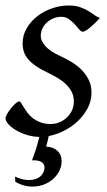

<svg xmlns="http://www.w3.org/2000/svg" viewBox="-22 -477 389 697"><path d="M340.8 -412.1Q331.1 -400.9 321.5 -391.8Q312 -382.8 303.7 -376Q295.4 -369.1 288.8 -365.5Q282.2 -361.8 278.8 -361.8Q272.5 -361.8 265.4 -370.4Q258.3 -378.9 249.3 -388.9Q240.2 -398.9 228.3 -407.5Q216.3 -416 200.2 -416Q186.5 -416 173.3 -410.9Q160.2 -405.8 149.7 -396.7Q139.2 -387.7 132.6 -374.8Q126 -361.8 126 -346.2Q126 -329.1 142.3 -310.1Q158.7 -291 198.2 -272.9Q218.3 -263.7 238.3 -251.5Q258.3 -239.3 274.2 -223.4Q290 -207.5 300 -187.3Q310.1 -167 310.1 -141.1Q310.1 -107.4 292.7 -77.9Q275.4 -48.3 248.3 -26.6Q221.2 -4.9 188 7.6Q154.8 20 123 20Q100.1 20 77.6 13.4Q55.2 6.8 37.6 -3.4Q20 -13.7 9 -25.6Q-2 -37.6 -2 -47.9Q-2 -53.2 3.9 -63.5Q9.8 -73.7 17.8 -83.7Q25.9 -93.8 34.2 -101.3Q42.5 -108.9 47.9 -108.9Q51.3 -108.9 54.9 -102.8Q58.6 -96.7 64.2 -87.6Q69.8 -78.6 77.6 -67.9Q85.4 -57.1 97.2 -48.1Q108.9 -39.1 124.8 -33Q140.6 -26.9 162.1 -26.9Q179.2 -26.9 194.6 -33.4Q210 -40 221.4 -51Q232.9 -62 239.5 -76.9Q246.1 -91.8 246.1 -108.9Q246.1 -127.9 238.3 -143.3Q230.5 -158.7 217.5 -171.1Q204.6 -183.6 187.5 -193.8Q170.4 -204.1 151.9 -212.9Q126 -225.1 108.4 -237.3Q90.8 -249.5 80.1 -262.2Q69.3 -274.9 64.7 -289.1Q60.1 -303.2 60.1 -318.8Q60.1 -349.6 75.2 -375Q90.3 -400.4 114.3 -418.7Q138.2 -437 167.7 -447Q197.3 -457 226.1 -457Q251 -457 268.1 -451.2Q285.2 -445.3 298.1 -437.5Q311 -429.7 320.8 -422.4Q330.6 -415 340.8 -412.1ZM201.7 107.9Q201.7 133.8 186.5 155.3Q171.4 176.8 147.2 188.7Q123 200.7 93 200.4Q63 200.2 33.7 183.1L32.7 164.1Q58.1 175.8 78.1 176.5Q98.1 177.2 111.8 171.1Q125.5 165 132.6 153.8Q139.6 142.6 139.6 130.9Q139.6 118.2 128.4 111.1Q117.2 104 94.2 105Q101.1 86.9 105.7 73Q110.4 59.1 113.8 46.9Q117.2 34.7 119.9 23.2Q122.6 11.7 125.5 -2L158.7 -1Q154.8 19 151.9 31Q148.9 43 145.5 55.2Q170.4 56.2 186 70.1Q201.7 84 201.7 107.9Z"/></svg>

Font: GentiumAlt
Style: Italic
Weight: 400
Italic angle: -7°
Designer: J. Victor Gaultney
Version: Version 1.02; 2005; OFL release